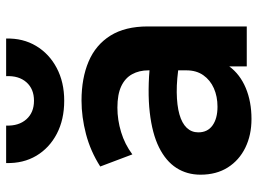

<svg xmlns="http://www.w3.org/2000/svg" viewBox="-125 -679 820 610"><g transform="rotate(-90 285.0 -374.0)"><path d="M212 15Q161 15 121 -4.5Q81 -24 58 -60.2Q35 -96.5 35 -147Q35 -190 56.5 -223.5Q78 -257 121.8 -278.8Q165.5 -300.5 232.8 -308.2Q300 -316 391.5 -307L393 -214Q338.5 -223 296.8 -222.5Q255 -222 226.8 -214Q198.5 -206 184 -190.8Q169.5 -175.5 169.5 -154Q169.5 -124.5 191.5 -108.8Q213.5 -93 251 -93Q283.5 -93 309.5 -104.5Q335.5 -116 351 -138Q366.5 -160 366.5 -191.5V-312.5Q366.5 -342 354.2 -364.2Q342 -386.5 316 -398.8Q290 -411 248 -411Q209 -411 170.2 -399.2Q131.5 -387.5 99.5 -363.5L61 -465.5Q109.5 -496.5 164 -510.8Q218.5 -525 270.5 -525Q341.5 -525 394.5 -502.5Q447.5 -480 476.8 -433.2Q506 -386.5 506 -314.5V0H379V-55.5Q354 -21.5 310.5 -3.2Q267 15 212 15ZM270 -580Q210 -580 165 -603.5Q120 -627 95.2 -668.5Q70.5 -710 72 -764.5H191Q189.5 -724.5 211 -700.2Q232.5 -676 270 -676Q307.5 -676 328.8 -700.2Q350 -724.5 348 -764.5H467.5Q469 -711 444 -669.2Q419 -627.5 374 -603.8Q329 -580 270 -580Z"/></g></svg>

Font: Geologica Cursive SemiBold
Style: Regular
Weight: 600
Designer: Sindre Bremnes, Frode Helland
Foundry: Monokrom Skriftforlag AS
Version: Version 1.010;gftools[0.9.28]